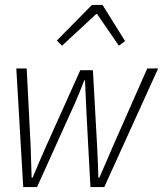

<svg xmlns="http://www.w3.org/2000/svg" viewBox="-20 -757 660 777"><path d="M74 0 46 -480H88L104 -166Q105 -133 106 -101.5Q107 -70 108 -38H112Q125 -70 138.5 -101Q152 -132 167 -166L305 -473H356L373 -166Q375 -132 376 -101Q377 -70 378 -38H382Q396 -70 409.5 -101Q423 -132 437 -165L576 -480H620L402 0H346L330 -298Q328 -333 327 -365Q326 -397 324 -432H321Q312 -408 302.5 -385Q293 -362 283.5 -340Q274 -318 264 -297L130 0ZM231 -572 210 -593 352 -737H395L486 -591L461 -572L373 -700H369Z"/></svg>

Font: Source Code Pro ExtraLight Light
Style: Italic
Weight: 300
Italic angle: -11°
Monospace: yes
Version: Version 1.016;hotconv 1.0.116;makeotfexe 2.5.65601